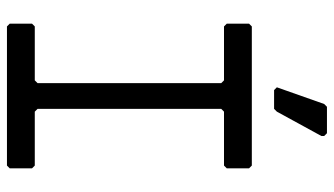

<svg xmlns="http://www.w3.org/2000/svg" viewBox="-224 -736 960 552"><g transform="rotate(90 256.0 -460.0)"><path d="M56 0 48 -8V-72L56 -80H211L219 -88V-616L211 -624H56L48 -632V-696L56 -704H456L464 -696V-632L456 -624H301L293 -616V-88L301 -80H456L464 -72V-8L456 0ZM239 -768 231 -776 279 -912 287 -920H363L371 -912V-904L301 -776L293 -768Z"/></g></svg>

Font: Hasubi Mono
Style: Regular
Weight: 400
Designer: Eli Heuer
Foundry: Eli Heuer
Version: Version 1.000